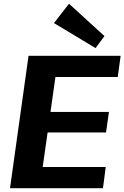

<svg xmlns="http://www.w3.org/2000/svg" viewBox="-20 -995 658 1015"><path d="M170.4 -112.2H539L524.3 0H32.9L130.9 -700H617.7L602.5 -587.8H237.4L285.2 -674.6L238.8 -345.9L211.8 -403.4H555.9L540.6 -294.6H195.5L239.8 -352.1L193.3 -25.4ZM532.2 -804.3 485.1 -740.8 265.4 -873 344.7 -975.4Z"/></svg>

Font: Pathway Extreme 8pt Thin 12pt
Style: Italic
Weight: 100
Italic angle: -8°
Version: Version 1.001;gftools[0.9.26]